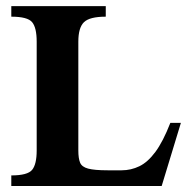

<svg xmlns="http://www.w3.org/2000/svg" viewBox="-20 -619 635 639"><path d="M582 -210 518.1 0H17.6V-35.2Q71.8 -35.2 86.9 -53.7Q102.1 -72.3 102.1 -118.2V-480.5Q102.1 -526.9 86.9 -545.2Q71.8 -563.5 17.6 -563.5V-598.6H332V-563.5Q278.3 -563.5 259.5 -545.2Q240.7 -526.9 240.7 -480.5V-118.2Q240.7 -91.8 246.6 -77.6Q252.4 -63.5 273.2 -57.9Q293.9 -52.2 338.9 -52.2H384.8Q416 -52.2 443.8 -65.7Q471.7 -79.1 497.1 -113.3Q522.5 -147.5 546.9 -210Z"/></svg>

Font: Scheherazade New
Style: Bold
Weight: 700
Designer: SIL International
Foundry: SIL International
Version: Version 4.000